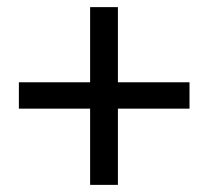

<svg xmlns="http://www.w3.org/2000/svg" viewBox="-20 -593 584 539"><path d="M233 -74V-288H33V-362H233V-573H311V-362H512V-288H311V-74Z"/></svg>

Font: Source Serif 4 SmText Semibold
Style: Regular
Weight: 600
Designer: Frank Grießhammer
Foundry: Adobe
Version: Version 4.005;hotconv 1.1.0;makeotfexe 2.6.0